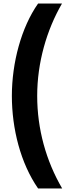

<svg xmlns="http://www.w3.org/2000/svg" viewBox="-20 -871 398 1084"><path d="M47 -330C47 -144 96 50 195 193H331C240 37 190 -142 190 -330C190 -517 243 -701 330 -851H195C100 -716 47 -516 47 -330Z"/></svg>

Font: Noto Sans Tamil UI Condensed ExtraBold
Style: Regular
Weight: 800
Width: 3
Designer: Jelle Bosma - Monotype Design Team
Foundry: Monotype Imaging Inc.
Version: Version 2.004